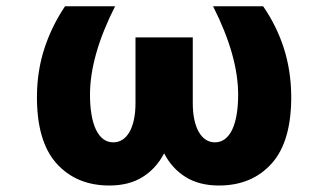

<svg xmlns="http://www.w3.org/2000/svg" viewBox="-20 -565 1017 595"><path d="M94.5 -268.5Q95.2 -346.6 117.9 -415.7Q140.6 -484.7 181.5 -545.5H336.6Q258.9 -392 258.9 -271.7Q258.9 -237.6 263.5 -210.2Q268.1 -182.9 277.2 -163.7Q286.2 -144.5 299.7 -134.2Q313.2 -123.9 331 -123.9Q346.6 -123.9 359.2 -131.9Q371.8 -139.9 380.9 -155.4Q389.9 -170.8 394.9 -193.5Q399.9 -216.3 399.9 -246.1V-449.2H577.4V-246.1Q577.4 -216.3 582.4 -193.5Q587.4 -170.8 596.4 -155.4Q605.5 -139.9 618.1 -131.9Q630.7 -123.9 646 -123.9Q663.7 -123.9 677.2 -134.2Q690.7 -144.5 699.8 -163.7Q708.8 -182.9 713.4 -210.2Q718 -237.6 718 -271.7Q718 -392 640.3 -545.5H795.5Q837.4 -484.7 859.6 -415.7Q881.7 -346.6 882.5 -268.5Q883.5 -127.5 822.4 -58.9Q761 9.9 658.4 9.9Q597.7 9.9 555.4 -16.3Q513.1 -42.6 488.6 -89.8Q463.8 -42.6 421.7 -16.3Q379.6 9.9 318.9 9.9Q216.3 9.9 154.8 -58.9Q93.4 -127.8 94.5 -268.5Z"/></svg>

Font: Inter P Extra Bold
Style: Regular
Weight: 800
Designer: Rasmus Andersson
Foundry: rsms
Version: Version 3.018;git-588b23468